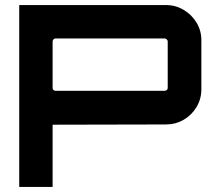

<svg xmlns="http://www.w3.org/2000/svg" viewBox="-20 -739 831 759"><path d="M56 0V-719H636Q674 -719 706 -700Q738 -681 757 -649.5Q776 -618 776 -580V-386Q776 -348 757 -316Q738 -284 706 -265.5Q674 -247 636 -247L188 -246V0ZM200 -380H630Q635 -380 639 -383Q643 -386 643 -391V-575Q643 -580 639 -583.5Q635 -587 630 -587H200Q195 -587 191.5 -583.5Q188 -580 188 -575V-391Q188 -386 191.5 -383Q195 -380 200 -380Z"/></svg>

Font: Orbitron
Style: Bold
Weight: 700
Designer: Matt McInerney
Foundry: The League of Moveable Type
Version: Version 2.001